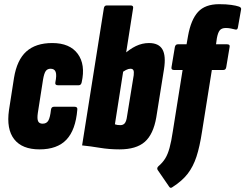

<svg xmlns="http://www.w3.org/2000/svg" viewBox="-20 -709 1174 919"><path d="M169 6Q86 6 48 -42.5Q10 -91 23 -182L47 -336Q61 -422 106 -462.5Q151 -503 230 -503Q314 -503 352 -451.5Q390 -400 371 -315Q368 -301 357 -301H257Q242 -301 245 -315Q252 -349 246.5 -364.5Q241 -380 222 -380Q207 -380 199 -369Q191 -358 186 -328L161 -168Q157 -140 162.5 -128.5Q168 -117 184 -117Q203 -117 211.5 -132Q220 -147 224 -184Q226 -198 238 -198H337Q352 -198 350 -184Q342 -87 298 -40.5Q254 6 169 6Z M552 6Q503 6 458 -1.5Q413 -9 373 -13L477 -669Q479 -683 491 -683H605Q620 -683 617 -669L530 -114Q535 -112 541.5 -111Q548 -110 556 -110Q570 -110 577.5 -119.5Q585 -129 588 -152L620 -349Q622 -366 618.5 -373Q615 -380 604 -380Q595 -380 583 -374Q571 -368 557 -356L566 -443Q600 -474 630.5 -488.5Q661 -503 693 -503Q740 -503 757.5 -472.5Q775 -442 765 -378L728 -147Q714 -66 673 -30Q632 6 552 6Z M1014 -497H1067Q1082 -497 1079 -484L1063 -388Q1061 -374 1049 -374H994L947 -79Q936 -7 920.5 40.5Q905 88 878.5 122.5Q852 157 805 187Q796 194 790 185L735 105Q729 96 738 87Q758 70 770.5 50Q783 30 791.5 -1Q800 -32 807 -79L854 -374H813Q798 -374 801 -388L817 -484Q820 -497 831 -497H873L880 -537Q894 -615 928 -652Q962 -689 1029 -689Q1063 -689 1087 -685.5Q1111 -682 1122 -678Q1136 -674 1134 -664L1119 -579Q1117 -564 1105 -568Q1097 -570 1085.5 -572.5Q1074 -575 1061 -575Q1041 -575 1032 -564Q1023 -553 1018 -526Z"/></svg>

Font: Sofia Sans Extra Condensed Black
Style: Italic
Weight: 900
Italic angle: -9°
Version: Version 4.100